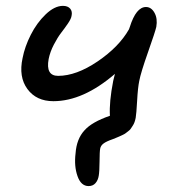

<svg xmlns="http://www.w3.org/2000/svg" viewBox="-20 -480 601 655"><path d="M162.1 -134.8Q104 -134.8 73.5 -176.3Q43 -217.8 57.1 -282.2Q64.5 -320.8 85 -361.3Q105.5 -401.9 135.7 -430.9Q166 -460 194.8 -460Q211.4 -460 219.5 -450.4Q227.5 -440.9 224.1 -425.8Q222.7 -416 211.9 -400.1Q201.2 -384.3 188.7 -368.2Q176.3 -352.1 163.6 -327.6Q150.9 -303.2 146 -278.8Q135.3 -221.2 178.2 -221.2Q240.2 -221.2 313 -270.5Q385.7 -319.8 419.9 -379.9Q422.4 -387.2 422.9 -388.2Q444.3 -456.1 478 -456.1Q496.1 -456.1 507.1 -436.3Q518.1 -416.5 513.2 -388.2Q509.3 -371.1 484.9 -301.8Q460.4 -232.4 455.1 -204.1Q450.2 -180.7 447.8 -136Q445.3 -91.3 442.9 -78.1Q441.4 -70.3 439 -63.5Q436.5 -56.6 432.6 -50.8Q428.7 -44.9 426 -40.8Q423.3 -36.6 417 -32Q410.6 -27.3 408 -25.1Q405.3 -22.9 397 -19Q388.7 -15.1 386.5 -14.2Q384.3 -13.2 374.8 -9.3Q365.2 -5.4 363.8 -4.9Q342.8 2.4 333.3 9.5Q323.7 16.6 321.8 26.9Q319.8 36.6 319.6 71.3Q319.3 106 316.9 119.1Q314.5 134.8 305.7 144.8Q296.9 154.8 282.2 154.8Q256.3 154.8 244.4 120.8Q232.4 86.9 237.8 43Q241.2 -5.9 268.1 -35.2Q293.5 -64 355 -85Q352.1 -131.8 366.2 -204.1Q368.7 -212.9 372.1 -228Q263.7 -134.8 162.1 -134.8Z"/></svg>

Font: Shantell Sans Irregular Bouncy
Style: Italic
Weight: 400
Italic angle: -11.31°
Designer: Stephen Nixon, Anya Danilova, Shantell Martin
Foundry: Arrow Type
Version: Version 1.006;[9816181b4]